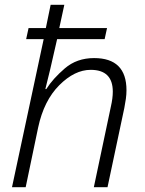

<svg xmlns="http://www.w3.org/2000/svg" viewBox="-20 -780 606 800"><path d="M30 0H87L139 -249Q163 -361 227 -425Q291 -489 358 -489Q450 -489 450 -398Q450 -371 442 -336L371 0H428L498 -330Q502 -350 504.5 -368.5Q507 -387 507 -404Q507 -538 372 -538Q300 -538 250 -495Q200 -452 173 -409H169Q177 -441 189 -490.5Q201 -540 218 -617H416L426 -663H227L248 -760H191L171 -663H99L89 -617H162Z"/></svg>

Font: Noto Sans UI Light
Style: Italic
Weight: 300
Italic angle: -12°
Designer: Monotype Design Team
Foundry: Monotype Imaging Inc.
Version: Version 1.901